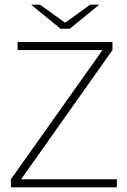

<svg xmlns="http://www.w3.org/2000/svg" viewBox="-20 -808 548 828"><path d="M484 -35V0H27V-35L422 -592H56V-627H465V-592L71 -35ZM114 -788H152L261 -710L369 -788H408L281 -684H241Z"/></svg>

Font: Blinker ExtraLight
Style: Regular
Weight: 200
Designer: Juergen Huber
Foundry: supertype
Version: Version 1.017;hotconv 1.0.117;makeotfexe 2.5.65602